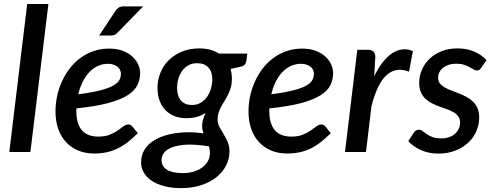

<svg xmlns="http://www.w3.org/2000/svg" viewBox="-20 -760 2470 960"><path d="M26.5 0 116 -740H222L132 0Z M519.5 -441Q491.5 -441 467.8 -429.5Q444 -418 425.2 -397.8Q406.5 -377.5 392.8 -349.5Q379 -321.5 371.5 -288.5Q440.5 -297.5 482.5 -308.5Q524.5 -319.5 547 -332.5Q569.5 -345.5 577 -360.2Q584.5 -375 584.5 -391.5Q584.5 -399.5 581 -408.5Q577.5 -417.5 569.8 -424.5Q562 -431.5 549.5 -436.2Q537 -441 519.5 -441ZM669 -94.5Q643 -68 618 -48.8Q593 -29.5 567 -17Q541 -4.5 512.5 1.5Q484 7.5 450.5 7.5Q406 7.5 370.5 -7.5Q335 -22.5 309.8 -49.8Q284.5 -77 271 -115.8Q257.5 -154.5 257.5 -202.5Q257.5 -242.5 266 -281.2Q274.5 -320 290.8 -355Q307 -390 330.2 -419.8Q353.5 -449.5 383.2 -471Q413 -492.5 448.8 -504.8Q484.5 -517 525.5 -517Q565 -517 594 -505.8Q623 -494.5 642.2 -476.8Q661.5 -459 671 -437.5Q680.5 -416 680.5 -395.5Q680.5 -362 666.8 -334Q653 -306 617.5 -283.5Q582 -261 520.2 -244.5Q458.5 -228 362 -218Q361.5 -215 361.5 -211.8Q361.5 -208.5 361.5 -205Q361.5 -141.5 389 -109.2Q416.5 -77 471.5 -77Q506 -77 529 -86.5Q552 -96 568.2 -107.2Q584.5 -118.5 596.8 -128Q609 -137.5 622.5 -137.5Q633 -137.5 642 -127.5ZM695.5 -728 569.5 -598.5Q561 -589.5 553.8 -586Q546.5 -582.5 535 -582.5H476L556 -703.5Q564 -716 573.2 -722Q582.5 -728 599.5 -728Z M1029.5 6.5Q1029.5 -12 1025 -28Q962 -38.5 917.2 -36.8Q872.5 -35 843.5 -24.5Q814.5 -14 801 2.8Q787.5 19.5 787.5 39Q787.5 71.5 814.5 88.5Q841.5 105.5 894 105.5Q924.5 105.5 949.5 97.8Q974.5 90 992.2 76.5Q1010 63 1019.8 45Q1029.5 27 1029.5 6.5ZM940 -235Q964.5 -235 983.2 -246Q1002 -257 1014.8 -275Q1027.5 -293 1034.2 -315.8Q1041 -338.5 1041.5 -361.5Q1041.5 -402 1021.5 -423Q1001.5 -444 965.5 -444Q941 -444 922.5 -433.8Q904 -423.5 891.2 -406.2Q878.5 -389 872 -366.8Q865.5 -344.5 865.5 -320.5Q865.5 -279.5 884.8 -257.2Q904 -235 940 -235ZM1216.5 -492 1212 -456.5Q1209 -434.5 1189.5 -428L1133 -415.5Q1136 -404 1137.8 -391.8Q1139.5 -379.5 1139.5 -365.5Q1139.5 -341.5 1134 -322.5Q1128.5 -303.5 1120.5 -287.2Q1112.5 -271 1103.2 -256.5Q1094 -242 1086.2 -227.5Q1078.5 -213 1073.2 -197.2Q1068 -181.5 1068 -163Q1068 -142.5 1077.2 -125.2Q1086.5 -108 1097.8 -89.8Q1109 -71.5 1118.2 -50.5Q1127.5 -29.5 1127.5 -2Q1127 35 1110.2 68Q1093.5 101 1062.2 126Q1031 151 986.2 165.8Q941.5 180.5 885 180.5Q839.5 180.5 802.5 171Q765.5 161.5 739.5 144.5Q713.5 127.5 699.5 104Q685.5 80.5 685.5 52Q685.5 18.5 699.8 -6.8Q714 -32 738 -49.8Q762 -67.5 793.5 -78.5Q825 -89.5 859.8 -94.5Q894.5 -99.5 930 -98.8Q965.5 -98 997.5 -93Q994.5 -101.5 992.5 -110.5Q990.5 -119.5 990.5 -129.5Q990.5 -144.5 994.8 -160.8Q999 -177 1008.5 -196Q989.5 -183 965.8 -176Q942 -169 910 -169Q881 -169 855 -178.5Q829 -188 809.5 -207Q790 -226 778.8 -254.5Q767.5 -283 767.5 -321.5Q767.5 -358 781 -393.5Q794.5 -429 821.2 -456.5Q848 -484 887.2 -501Q926.5 -518 977.5 -518Q1005.5 -518 1030.2 -511.5Q1055 -505 1075.5 -492Z M1484.5 -441Q1456.5 -441 1432.8 -429.5Q1409 -418 1390.2 -397.8Q1371.5 -377.5 1357.8 -349.5Q1344 -321.5 1336.5 -288.5Q1405.5 -297.5 1447.5 -308.5Q1489.5 -319.5 1512 -332.5Q1534.5 -345.5 1542 -360.2Q1549.5 -375 1549.5 -391.5Q1549.5 -399.5 1546 -408.5Q1542.5 -417.5 1534.8 -424.5Q1527 -431.5 1514.5 -436.2Q1502 -441 1484.5 -441ZM1634 -94.5Q1608 -68 1583 -48.8Q1558 -29.5 1532 -17Q1506 -4.5 1477.5 1.5Q1449 7.5 1415.5 7.5Q1371 7.5 1335.5 -7.5Q1300 -22.5 1274.8 -49.8Q1249.5 -77 1236 -115.8Q1222.5 -154.5 1222.5 -202.5Q1222.5 -242.5 1231 -281.2Q1239.5 -320 1255.8 -355Q1272 -390 1295.2 -419.8Q1318.5 -449.5 1348.2 -471Q1378 -492.5 1413.8 -504.8Q1449.5 -517 1490.5 -517Q1530 -517 1559 -505.8Q1588 -494.5 1607.2 -476.8Q1626.5 -459 1636 -437.5Q1645.5 -416 1645.5 -395.5Q1645.5 -362 1631.8 -334Q1618 -306 1582.5 -283.5Q1547 -261 1485.2 -244.5Q1423.5 -228 1327 -218Q1326.5 -215 1326.5 -211.8Q1326.5 -208.5 1326.5 -205Q1326.5 -141.5 1354 -109.2Q1381.5 -77 1436.5 -77Q1471 -77 1494 -86.5Q1517 -96 1533.2 -107.2Q1549.5 -118.5 1561.8 -128Q1574 -137.5 1587.5 -137.5Q1598 -137.5 1607 -127.5Z M1851 -378.5Q1870.5 -419 1893.2 -448Q1916 -477 1940.8 -493.5Q1965.5 -510 1991.8 -513Q2018 -516 2044.5 -504.5L2025 -401.5Q1961.5 -427 1913.8 -385.2Q1866 -343.5 1837 -227.5L1810 0H1705L1766.5 -511H1820.5Q1838 -511 1847.2 -502.2Q1856.5 -493.5 1856.5 -475Z M2385.5 -420.5Q2381 -413.5 2376.2 -410.5Q2371.5 -407.5 2364.5 -407.5Q2356.5 -407.5 2348 -412.8Q2339.5 -418 2327.8 -424.5Q2316 -431 2300 -436.2Q2284 -441.5 2261.5 -441.5Q2240.5 -441.5 2223.8 -436Q2207 -430.5 2195 -421Q2183 -411.5 2176.8 -398.5Q2170.5 -385.5 2170.5 -371Q2170.5 -354.5 2179.2 -343.2Q2188 -332 2202.5 -323.5Q2217 -315 2235.5 -308Q2254 -301 2273.2 -293.5Q2292.5 -286 2311 -276.2Q2329.5 -266.5 2344 -252.8Q2358.5 -239 2367.2 -219.5Q2376 -200 2376 -173Q2376 -137 2361.8 -104Q2347.5 -71 2320.8 -46.2Q2294 -21.5 2256.2 -6.8Q2218.5 8 2172 8Q2123.5 8 2084.2 -9.8Q2045 -27.5 2021.5 -54.5L2048 -95.5Q2053 -103 2059.5 -107.2Q2066 -111.5 2075.5 -111.5Q2084.5 -111.5 2093 -104.8Q2101.5 -98 2113.2 -89.8Q2125 -81.5 2142 -74.8Q2159 -68 2186 -68Q2208.5 -68 2226 -74.2Q2243.5 -80.5 2255.5 -91.5Q2267.5 -102.5 2274 -117Q2280.5 -131.5 2280.5 -147.5Q2280.5 -165.5 2271.8 -177.5Q2263 -189.5 2248.5 -198.2Q2234 -207 2215.8 -213.5Q2197.5 -220 2178.2 -227Q2159 -234 2140.8 -243Q2122.5 -252 2108 -265.5Q2093.5 -279 2084.8 -298.2Q2076 -317.5 2076 -345.5Q2076 -378.5 2089 -409.8Q2102 -441 2126.5 -465Q2151 -489 2186.5 -503.5Q2222 -518 2267.5 -518Q2315 -518 2351.2 -502Q2387.5 -486 2413 -459.5Z"/></svg>

Font: Lato 2
Style: Italic
Weight: 600
Italic angle: -7°
Designer: Lukasz Dziedzic with Adam Twardoch and Botio Nikoltchev
Foundry: tyPoland Lukasz Dziedzic
Version: Version 2.015; 2015-08-06; http://www.latofonts.com/